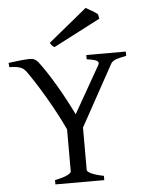

<svg xmlns="http://www.w3.org/2000/svg" viewBox="-57 -890 709 936"><g transform="rotate(-5 297.0 -422.0)"><path d="M175.8 0V-21Q220.2 -30.3 238 -39.8Q255.9 -49.3 255.9 -56.2V-262.2Q237.8 -301.8 214.8 -344.7Q191.9 -387.7 168 -428.2Q144 -468.8 121.6 -503.7Q99.1 -538.6 82 -562Q77.6 -567.4 72 -572.3Q66.4 -577.1 57.6 -580.8Q48.8 -584.5 35.6 -586.7Q22.5 -588.9 2 -588.9L0 -609.9Q28.8 -613.8 57.6 -616.9Q86.4 -620.1 106.9 -620.1Q129.4 -620.1 145 -601.1Q163.1 -577.6 184.1 -545.7Q205.1 -513.7 226.1 -478Q247.1 -442.4 267.1 -404.8Q287.1 -367.2 304.2 -332L435.1 -562Q442.4 -574.7 430.4 -582Q418.5 -589.4 380.9 -594.2V-615.2H574.2V-594.2Q540.5 -587.9 522.7 -581.3Q504.9 -574.7 498 -562L334 -264.2V-56.2Q334 -53.2 338.1 -49.1Q342.3 -44.9 351.8 -40Q361.3 -35.2 376.7 -30.3Q392.1 -25.4 415 -21V0ZM230.5 -667.5Q222.2 -670.9 218.5 -675.5Q214.8 -680.2 208.5 -689.5L397.5 -844.2Q402.3 -841.3 410.6 -836.7Q418.9 -832 427.7 -826.9Q436.5 -821.8 443.8 -816.9Q451.2 -812 455.1 -808.1L459.5 -786.1Z"/></g></svg>

Font: Gentium Kaktovik
Style: Regular
Weight: 400
Designer: J. Victor Gaultney and Annie Olsen
Foundry: SIL International
Version: Version 1.102; 2013; Maintenance release